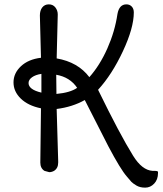

<svg xmlns="http://www.w3.org/2000/svg" viewBox="-20 -780 746 881"><path d="M238 -437 239 -349Q303 -355 334 -377Q301 -426 238 -437ZM170 -355V-441Q143 -437 127 -425.5Q111 -414 111 -399Q111 -369 170 -355ZM165 -34 168 -283Q109 -295 75.5 -327.5Q42 -360 42 -402Q42 -444 76 -476Q110 -508 168 -515L163 -709Q163 -732 174 -746Q185 -760 204 -760Q223 -760 234 -746Q245 -732 245 -713.5Q245 -695 240 -512Q338 -495 390 -426Q438 -480 472.5 -557.5Q507 -635 519 -716Q527 -760 560 -760Q575 -760 584.5 -750Q594 -740 594 -723Q594 -652 544 -545Q494 -438 430 -368Q530 -163 591 -65Q632 1 680 4H688Q705 4 705 9V14Q705 44 687.5 62.5Q670 81 646 81Q622 81 605.5 71Q589 61 582.5 54Q576 47 562 30Q533 -3 477 -109L369 -321Q312 -289 240 -280L247 -41Q247 -37 247 -34Q247 -8 228 4Q217 10 206 10L184 4Q165 -8 165 -34Z"/></svg>

Font: Delius Swash Caps
Style: Regular
Weight: 400
Designer: Natalia Raices
Foundry: Natalia Raices
Version: Version 1.002